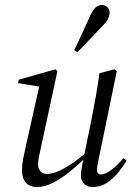

<svg xmlns="http://www.w3.org/2000/svg" viewBox="-20 -744 565 776"><path d="M129 12Q110 12 96.5 4Q83 -4 76 -19Q69 -34 69 -56Q69 -79 73.5 -102Q78 -125 83 -147L140 -401L153 -392L53 -408L56 -422L204 -464L212 -456L151 -174Q148 -159 144 -141.5Q140 -124 137 -108Q134 -92 134 -81Q134 -61 144 -51Q154 -41 169 -41Q189 -41 213.5 -51Q238 -61 268.5 -81.5Q299 -102 336 -133L338 -114H332Q300 -81 265 -52.5Q230 -24 195.5 -6Q161 12 129 12ZM354 12Q334 12 320.5 -0.5Q307 -13 307 -35Q307 -44 309 -58Q311 -72 318 -107L319 -111L348 -252Q358 -302 366.5 -350Q375 -398 382 -448L443 -464L452 -456L379 -102Q376 -86 374 -76Q372 -66 372 -55Q372 -48 376.5 -43.5Q381 -39 388 -39Q405 -39 429.5 -57Q454 -75 479 -105L492 -95Q477 -70 456.5 -45Q436 -20 410.5 -4Q385 12 354 12ZM280 -541Q291 -564 301.5 -586.5Q312 -609 322.5 -632Q333 -655 343 -677Q351 -696 359 -706Q367 -716 375 -720Q383 -724 392 -724Q403 -724 413 -716Q423 -708 423 -691Q423 -684 418 -671Q413 -658 397 -642Q380 -624 362.5 -605.5Q345 -587 328 -569.5Q311 -552 293 -533Z"/></svg>

Font: Source Serif 4 60pt
Style: Italic
Weight: 400
Italic angle: -12°
Version: Version 4.004;hotconv 1.0.116;makeotfexe 2.5.65601